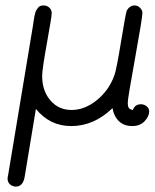

<svg xmlns="http://www.w3.org/2000/svg" viewBox="-20 -459 568 705"><path d="M7.8 196.8Q7.8 191.9 9.8 184.1L101.1 -365.2Q102.1 -371.1 103.5 -381.6Q105 -392.1 106 -397Q106.9 -401.9 108.9 -409.9Q110.8 -418 113.5 -421.9Q116.2 -425.8 119.6 -430.4Q123 -435.1 127.9 -437Q132.8 -439 140.1 -439Q152.3 -439 161.1 -430.9Q169.9 -422.9 169.9 -411.1Q169.9 -397.9 152.3 -301Q134.8 -204.1 134.8 -180.2Q134.8 -126 164.8 -90.6Q194.8 -55.2 242.9 -55.2Q291 -55.2 335.4 -91.1Q379.9 -127 399.9 -182.1Q407.7 -203.1 424.8 -308.1Q441.9 -413.1 445.8 -420.9Q457 -439 474.1 -439Q486.3 -439 494.6 -429.9Q502.9 -420.9 502.9 -412.1Q502.9 -394 476.1 -246.1Q449.2 -98.1 449.2 -83Q449.2 -67.9 453.1 -62.5Q457 -57.1 467.8 -55.2Q475.6 -76.2 497.1 -76.2Q509.3 -76.2 518.6 -68.6Q527.8 -61 527.8 -49.8Q527.8 -31.7 511 -13.9Q494.1 3.9 465.8 3.9Q435.1 3.9 416.5 -14.2Q397.9 -32.2 393.1 -62Q325.2 3.9 241.2 3.9Q163.1 3.9 111.8 -59.1L70.8 189Q64.9 226.1 38.1 226.1Q25.9 226.1 16.8 218Q7.8 210 7.8 196.8Z"/></svg>

Font: CMU Typewriter Text
Style: LightOblique
Weight: 200
Italic angle: -9.46001°
Version: Version 0.7.0